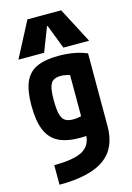

<svg xmlns="http://www.w3.org/2000/svg" viewBox="-147 -862 793 1154"><g transform="rotate(-15 250.0 -285.0)"><path d="M74 98Q199 98 252.5 67Q306 36 306 -35V-462L337 -390Q307 -401 287 -405.5Q267 -410 250 -410Q220 -410 203 -398.5Q186 -387 179 -359Q172 -331 172 -281Q172 -226 179.5 -194.5Q187 -163 205 -150.5Q223 -138 256 -138Q273 -138 292.5 -141.5Q312 -145 341 -152L375 -30Q350 -26 323 -23Q296 -20 267 -20Q183 -20 132 -46.5Q81 -73 57.5 -131Q34 -189 34 -284Q34 -374 57 -428Q80 -482 131.5 -506Q183 -530 268 -530Q371 -530 444 -498V-45Q444 91 354 155.5Q264 220 74 220ZM30 -570 145 -790H355L470 -570H310L252 -720H248L190 -570Z"/></g></svg>

Font: M PLUS 1 Code
Style: Regular
Weight: 400
Designer: Coji Morishita
Foundry: UNDERFOREST DESIGN
Version: Version 1.005